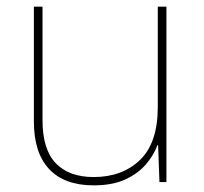

<svg xmlns="http://www.w3.org/2000/svg" viewBox="-20 -548 613 578"><path d="M481 -528V0H460L456 -111H454Q443 -81 419 -53Q395 -25 356.5 -7.5Q318 10 262 10Q174 10 128 -39Q82 -88 82 -182V-528H108V-186Q108 -98 148 -56.5Q188 -15 262 -15Q348 -15 401.5 -66.5Q455 -118 455 -226V-528Z"/></svg>

Font: Noto Sans Bengali Thin
Style: Regular
Weight: 100
Designer: Jelle Bosma - Monotype Design Team
Foundry: Monotype Imaging Inc.
Version: Version 2.003; ttfautohint (v1.8.4.7-5d5b)